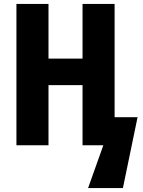

<svg xmlns="http://www.w3.org/2000/svg" viewBox="-20 -734 723 970"><path d="M559 -142H675L601 216H425L502 0H397V-304H225V0H63V-714H225V-438H397V-714H559Z"/></svg>

Font: Noto Sans Display Condensed ExtraBold
Style: Regular
Weight: 800
Width: 3
Designer: Monotype Design Team
Foundry: Monotype Imaging Inc.
Version: Version 2.003